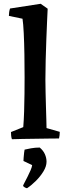

<svg xmlns="http://www.w3.org/2000/svg" viewBox="-20 -732 358 1015"><path d="M43 4Q40 -5 39 -14.5Q38 -24 38 -34L103 -60Q106 -96 107.5 -142.5Q109 -189 109.5 -237Q110 -285 110 -324Q110 -382 109 -444Q108 -506 105.5 -557Q103 -608 99 -633L27 -648Q27 -669 33 -687L195 -712L232 -686Q231 -665 229 -622Q227 -579 225 -524.5Q223 -470 221.5 -414Q220 -358 220 -311Q220 -280 221 -242Q222 -204 223 -166.5Q224 -129 225 -99Q226 -69 226 -55L296 -35Q296 -27 295 -17.5Q294 -8 292 0Q271 0 238.5 0.5Q206 1 169 1.5Q132 2 98.5 2.5Q65 3 43 4ZM123 263Q118 263 110 258Q102 253 102 250Q102 248 109 234.5Q116 221 125 203.5Q134 186 141.5 168.5Q149 151 150 141L104 119Q104 114 105 101Q106 88 107.5 75Q109 62 110 59Q122 56 144 52Q166 48 190 48Q209 64 217.5 83.5Q226 103 226 123Q226 147 210 173.5Q194 200 170 224Q146 248 123 263Z"/></svg>

Font: Labrada SemiBold
Style: Regular
Weight: 600
Designer: Mercedes Jáuregui
Foundry: Omnibus-Type Team
Version: Version 1.000; ttfautohint (v1.8.4.7-5d5b)